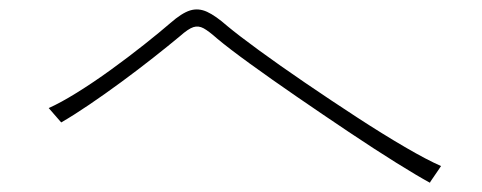

<svg xmlns="http://www.w3.org/2000/svg" viewBox="-20 -560 1040 414"><path d="M907 -166Q881 -180 834.5 -209Q788 -238 732 -275.5Q676 -313 620 -351.5Q564 -390 518.5 -423Q473 -456 448 -477Q430 -493 419 -499Q408 -505 397 -501.5Q386 -498 368 -482Q344 -462 311 -436Q278 -410 242 -383.5Q206 -357 172 -334Q138 -311 112 -296L85 -327Q110 -338 145.5 -360Q181 -382 219 -409.5Q257 -437 291 -464Q325 -491 347 -510Q372 -532 390 -537.5Q408 -543 426.5 -534.5Q445 -526 470 -504Q494 -484 538.5 -451.5Q583 -419 638 -381.5Q693 -344 749 -307.5Q805 -271 853 -243Q901 -215 931 -202Q931 -202 925 -193Q919 -184 913 -175.5Q907 -167 907 -166Z"/></svg>

Font: Zen Kaku Gothic New Light
Style: Regular
Weight: 300
Designer: Yoshimichi Ohira
Foundry: Positype
Version: Version 1.002